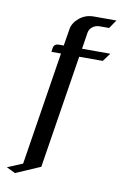

<svg xmlns="http://www.w3.org/2000/svg" viewBox="-76 -483 457 716"><g transform="rotate(10 152.5 -125.0)"><path d="M-1 171.9 56.2 147.9 124 -280.8H87.9L89.8 -295.9Q92.8 -312 109.9 -312H128.9L139.2 -375Q142.6 -399.4 166 -418.9Q189 -438 220.2 -438H306.2L284.2 -405.8H248Q233.4 -405.8 221.7 -397Q210.4 -388.2 208 -375L198.2 -312H305.2L282.2 -280.8H192.9L125 147.9L32.2 188Z"/></g></svg>

Font: Hhenum
Style: Italic
Weight: 400
Designer: T. Christopher White
Version: Version 1.0